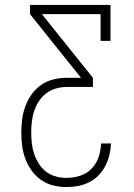

<svg xmlns="http://www.w3.org/2000/svg" viewBox="-20 -550 540 775"><path d="M248 205Q221 205 194.5 198.5Q168 192 146 176.5Q124 161 108 139Q92 117 82.5 91.5Q73 66 69.5 39Q66 12 66 -15Q66 -42 69.5 -69Q73 -96 82.5 -121.5Q92 -147 108 -169.5Q124 -192 146.5 -207.5Q169 -223 196 -229.5Q223 -236 250 -236H307L101 -493V-530H426V-385H386V-493H149L355 -236V-199H250Q228 -199 206.5 -193Q185 -187 167.5 -174Q150 -161 137.5 -142Q125 -123 118 -102Q111 -81 108.5 -59Q106 -37 106 -15Q106 7 108.5 29Q111 51 118 71.5Q125 92 137 111Q149 130 166 143Q183 156 204.5 162Q226 168 248 168Q276 168 303 159.5Q330 151 349.5 131Q369 111 378 84Q387 57 388 29H428Q427 52 421.5 75.5Q416 99 405 120Q394 141 377.5 158Q361 175 340 185.5Q319 196 295.5 200.5Q272 205 248 205Z"/></svg>

Font: Iosevka Slab Extralight
Style: Regular
Weight: 200
Monospace: yes
Designer: Belleve Invis
Foundry: Belleve Invis
Version: Version 11.1.1; ttfautohint (v1.8.3)